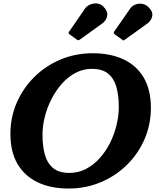

<svg xmlns="http://www.w3.org/2000/svg" viewBox="-20 -1072 930 1107"><path d="M682.5 -844.5Q688 -839.5 690.5 -838.8Q693 -838 699 -842.5L830.5 -937Q853 -954 857.8 -979.8Q862.5 -1005.5 835.5 -1031.5Q819.5 -1047 799 -1050Q778.5 -1053 759.8 -1045.5Q741 -1038 730.5 -1022.5L640.5 -893Q635 -886.5 635.5 -883Q636 -879.5 643 -873ZM420.5 -845.5Q428 -839 432 -839.8Q436 -840.5 444.5 -846.5L570 -937Q593.5 -954.5 598 -981Q602.5 -1007.5 576.5 -1033.5Q561 -1049.5 540.2 -1051.8Q519.5 -1054 500.2 -1046Q481 -1038 470 -1022.5L382 -894.5Q376 -888 375.2 -883.8Q374.5 -879.5 381.5 -873.5ZM515 -765 510 -675Q569.5 -675 603.2 -647.5Q637 -620 651 -570.5Q665 -521 665 -455Q665 -405 652.2 -351.8Q639.5 -298.5 615 -249.2Q590.5 -200 555.5 -160.8Q520.5 -121.5 476.2 -98.2Q432 -75 380 -75L375 15Q475.5 15 562 -21.8Q648.5 -58.5 713.2 -122.8Q778 -187 814 -271Q850 -355 850 -450Q850 -554 808.8 -624.2Q767.5 -694.5 692 -729.8Q616.5 -765 515 -765ZM375 15 380 -75Q320.5 -75 286.8 -102.5Q253 -130 239 -179.5Q225 -229 225 -295Q225 -345 238.2 -398.2Q251.5 -451.5 276.8 -500.8Q302 -550 337 -589.5Q372 -629 415.8 -652Q459.5 -675 510 -675L515 -765Q414.5 -765 328.2 -728.5Q242 -692 177.2 -627.5Q112.5 -563 76.2 -479Q40 -395 40 -300Q40 -196 81.5 -126Q123 -56 198.2 -20.5Q273.5 15 375 15Z"/></svg>

Font: Besley
Style: Bold Italic
Weight: 700
Italic angle: -13°
Designer: Owen Earl
Foundry: indestructible type*
Version: Version 2.001